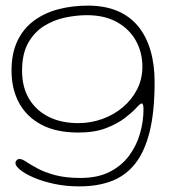

<svg xmlns="http://www.w3.org/2000/svg" viewBox="-20 -449 626 683"><path d="M262.5 214Q214 214 172.5 205Q131 196 100.2 182.8Q69.5 169.5 52.2 155.5Q35 141.5 35 131.5Q35 127 37 123.8Q39 120.5 42.2 118.5Q45.5 116.5 49.5 116.5Q58.5 116.5 73.8 126.8Q89 137 113.5 150.2Q138 163.5 175.5 173.8Q213 184 266.5 184Q328 184 370.8 162Q413.5 140 440 103.8Q466.5 67.5 478.5 24.5Q490.5 -18.5 490.5 -61Q490.5 -67.5 489.8 -71.8Q489 -76 487.8 -78.5Q486.5 -81 484 -81Q479 -81 464.8 -65.2Q450.5 -49.5 424.2 -29.2Q398 -9 357.2 6.8Q316.5 22.5 258.5 22.5Q180 22.5 127.2 -5.5Q74.5 -33.5 47.8 -83Q21 -132.5 21 -197.5Q21 -259.5 42 -303.5Q63 -347.5 100.5 -375.2Q138 -403 187.2 -416Q236.5 -429 292.5 -429Q353 -429 397.8 -410Q442.5 -391 471.8 -355Q501 -319 515.5 -269Q530 -219 530 -156.5Q530 -52.5 512.5 18.8Q495 90 461 133Q427 176 377.2 195Q327.5 214 262.5 214ZM258.5 -11Q303 -11 344 -25.8Q385 -40.5 417 -67.5Q449 -94.5 467.8 -131.2Q486.5 -168 486.5 -211.5Q486.5 -262.5 463.5 -304Q440.5 -345.5 396.5 -370.2Q352.5 -395 289 -395Q253 -395 212.8 -386.8Q172.5 -378.5 137.5 -357Q102.5 -335.5 80.5 -296.8Q58.5 -258 58.5 -197Q58.5 -139.5 83.2 -97.8Q108 -56 153 -33.5Q198 -11 258.5 -11Z"/></svg>

Font: Gluten Thin Thin
Style: Regular
Weight: 250
Version: Version 1.300